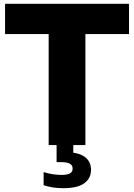

<svg xmlns="http://www.w3.org/2000/svg" viewBox="-20 -760 702 1006"><path d="M235 0V-581.5H6.5V-740H656V-581.5H427.5V0ZM311.5 226Q282 226 256.5 222Q231 218 208.5 210.5V141.5Q231 149 256.2 152.8Q281.5 156.5 302 156.5Q331 156.5 345.8 149Q360.5 141.5 360.5 123.5Q360.5 105.5 345.5 97.5Q330.5 89.5 301.5 89.5H276.5V-10H364V62.5L323.5 37.5Q390.5 37.5 423.8 61.8Q457 86 457 130Q457 174 421.8 200Q386.5 226 311.5 226Z"/></svg>

Font: Encode Sans SC Condensed Thin ExtraBold
Style: Regular
Weight: 800
Version: Version 3.002